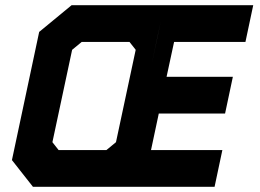

<svg xmlns="http://www.w3.org/2000/svg" viewBox="-20 -720 1001 740"><path d="M107 0 26 -103 131 -597 256 -700H956L926 -558.5H651L622 -424H877.5L847.5 -282.5H592L562 -141.5H837L807 0ZM159.5 -63 103 -135 195 -569 282.5 -641H535.5L586.5 -576L491.5 -128L412.5 -63ZM206 -141.5H390L427 -172L503 -528L479 -558.5H295L258 -528L182 -172ZM159.5 -63H412.5L491.5 -128L477.5 -63H758.5H477.5L539.5 -355H800.5H539.5L600.5 -641H881.5H600.5L586.5 -576L535.5 -641H282.5L195 -569L103 -135Z"/></svg>

Font: Tourney Black
Style: Italic
Weight: 900
Italic angle: -12°
Version: Version 1.015